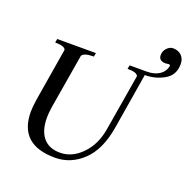

<svg xmlns="http://www.w3.org/2000/svg" viewBox="-133 -878 1005 1017"><g transform="rotate(20 369.5 -369.5)"><path d="M739 -683Q739 -621 689 -592.5Q639 -564 580 -564L528 -248Q506 -118 438 -54Q370 10 282 10Q79 10 79 -176Q79 -202 86 -248L135 -544Q129 -564 75 -564L79 -585H297L293 -564Q238 -564 227 -544L175 -234Q170 -199 170 -176Q170 -102 203 -63Q236 -24 298 -24Q365 -24 420 -80Q475 -136 490 -228L543 -544Q537 -564 483 -564L487 -585H584Q627 -585 655 -604Q683 -623 688 -655Q689 -658 686 -660Q683 -662 679 -662Q677 -662 671.5 -661Q666 -660 662 -660Q623 -660 623 -693Q623 -716 639 -732.5Q655 -749 672 -749Q703 -749 721 -731Q739 -713 739 -683Z"/></g></svg>

Font: Judson
Style: Italic
Weight: 400
Italic angle: -9.5°
Version: Version 20110429